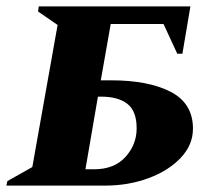

<svg xmlns="http://www.w3.org/2000/svg" viewBox="-51 -580 661 600"><path d="M70 -560H544L519 -412H503L460 -505H295L264 -329H296Q413 -329 482.5 -293Q552 -257 552 -178Q552 -127 513.5 -86.5Q475 -46 412.5 -23Q350 0 277 0H-31L-28 -14L50 -58L129 -502L68 -544ZM216 -51H243Q306 -51 341 -89.5Q376 -128 376 -179Q376 -233 347 -255.5Q318 -278 265 -278H255Z"/></svg>

Font: Spectral SC ExtraBold
Style: Italic
Weight: 800
Italic angle: -10°
Designer: Jean-Baptiste Levee
Foundry: Production Type
Version: Version 2.001